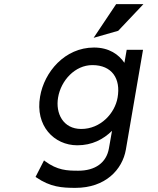

<svg xmlns="http://www.w3.org/2000/svg" viewBox="-20 -712 763 929"><path d="M552 -563 674 -692H542L433 -529ZM261 -240C275 -323 343 -397 427 -397C522 -397 565 -331 549 -240C536 -164 467 -88 373 -88C285 -88 248 -164 261 -240ZM174 -245C149 -103 242 -9 354 -9C426 -9 480 -38 522 -79L507 6C495 75 441 114 359 114C304 114 258 112 198 68L193 64L152 144L155 146C223 193 280 197 345 197C490 197 572 109 589 12L672 -471H593L582 -408C555 -448 508 -482 435 -482C293 -482 194 -363 174 -245Z"/></svg>

Font: Charger Monospace
Style: Regular
Weight: 400
Designer: Jasper
Foundry: Cannot Into Space Fonts
Version: Version 0.980